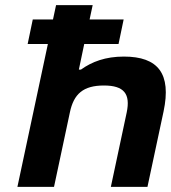

<svg xmlns="http://www.w3.org/2000/svg" viewBox="-20 -730 668 750"><path d="M199 -710 187 -654H108L88 -558H167L48 0H191L253 -291C268 -363 305 -396 386 -396C465 -396 490 -363 475 -291L413 0H556L619 -295C650 -442 598 -509 464 -509C392 -509 339 -489 296 -458H288L309 -558H443L463 -654H330L342 -710Z"/></svg>

Font: LT Wave Bold
Style: Italic
Weight: 700
Designer: Daniel Lyons
Version: Version 2.5 (Glyphs App)